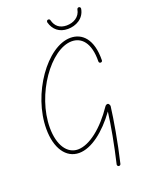

<svg xmlns="http://www.w3.org/2000/svg" viewBox="-162 -802 785 1032"><g transform="rotate(-20 231.0 -286.0)"><path d="M335 152C340 152 344 148 345 144C372 30 393 -93 402 -166C402 -170 401 -172 399 -176C396 -180 395 -182 393 -182C392 -183 389 -183 385 -182C380 -180 378 -178 375 -174C307 -73 224 -7 158 -7C97 -7 55 -68 55 -168C55 -358 203 -565 324 -565C378 -565 424 -523 422 -414C422 -408 426 -404 432 -404C438 -404 442 -408 442 -414C444 -535 390 -585 324 -585C189 -585 35 -368 35 -168C35 -58 83 13 158 13C228 13 310 -50 378 -144C369 -70 349 38 325 140V142C325 148 330 152 335 152ZM329 -634C374 -634 423 -658 432 -712V-714C432 -720 428 -724 422 -724C417 -724 413 -720 412 -716C405 -674 368 -654 329 -654C290 -654 265 -674 256 -710C255 -715 251 -718 246 -718C240 -718 236 -714 236 -708C236 -707 236 -706 236 -705C248 -661 280 -634 329 -634Z"/></g></svg>

Font: Mistral SingleLine Outline
Style: Regular
Weight: 300
Designer: François Chastanet, Élisa Garzelli, Anais Alves, Morgane Autin
Foundry: institut supérieur des arts et du design Toulouse / isdaT
Version: Version 1.000;Glyphs 3.3 (3337)